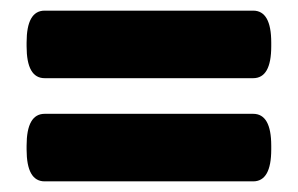

<svg xmlns="http://www.w3.org/2000/svg" viewBox="-20 -416 560 361"><path d="M64 -75Q30 -75 30 -135V-142Q30 -202 64 -202H456Q490 -202 490 -142V-135Q490 -75 456 -75ZM64 -269Q30 -269 30 -329V-336Q30 -396 64 -396H456Q490 -396 490 -336V-329Q490 -269 456 -269Z"/></svg>

Font: Asap Condensed Black
Style: Regular
Weight: 900
Width: 3
Designer: Pablo Cosgaya
Foundry: Omnibus-Type
Version: Version 3.001; ttfautohint (v1.8.4.7-5d5b)